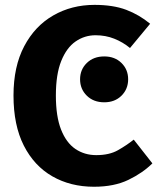

<svg xmlns="http://www.w3.org/2000/svg" viewBox="-20 -730 640 768"><path d="M358 -710.5Q432.5 -710.5 484.8 -690.8Q537 -671 580.5 -635L500 -538Q471.5 -561.5 437 -575.2Q402.5 -589 362 -589Q318.5 -589 282.5 -564.2Q246.5 -539.5 225 -486.2Q203.5 -433 203.5 -348Q203.5 -264.5 224.2 -211.8Q245 -159 281.5 -134.2Q318 -109.5 365 -109.5Q417 -109.5 451.5 -129Q486 -148.5 515 -171.5L589.5 -76.5Q550.5 -38 493.5 -10.5Q436.5 17 356 17Q262 17 189.2 -24.8Q116.5 -66.5 75.2 -147.8Q34 -229 34 -348Q34 -464 76.8 -545Q119.5 -626 193 -668.2Q266.5 -710.5 358 -710.5ZM397 -504.3Q439.2 -504.3 465.9 -478.1Q492.6 -451.9 492.6 -412.8Q492.6 -373.7 465.9 -347.2Q439.2 -320.8 397 -320.8Q354.3 -320.8 327.3 -347.2Q300.3 -373.7 300.3 -412.8Q300.3 -451.9 327.3 -478.1Q354.3 -504.3 397 -504.3Z"/></svg>

Font: Fira Code Light
Style: Bold
Weight: 700
Monospace: yes
Version: Version 5.002